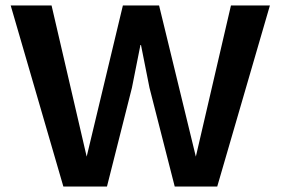

<svg xmlns="http://www.w3.org/2000/svg" viewBox="-20 -680 1024 700"><path d="M370 0H211L19 -660H168L296 -109L428 -660H560L694 -109L822 -660H964L772 0H617L525 -360L494 -516H492L461 -360Z"/></svg>

Font: Work Sans SemiBold
Style: Regular
Weight: 600
Designer: Wei Huang
Foundry: Wei Huang
Version: Version 1.500